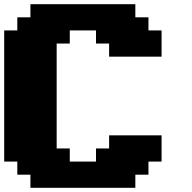

<svg xmlns="http://www.w3.org/2000/svg" viewBox="-20 -895 915 915"><path d="M125 0H625V-62.5H687.5V-125H750V-250H500V-187.5H437.5V-125H312.5V-187.5H250V-687.5H312.5V-750H437.5V-687.5H500V-625H750V-750H687.5V-812.5H625V-875H125V-812.5H62.5V-750H0V-125H62.5V-62.5H125Z"/></svg>

Font: Faithful 32x
Style: Bold
Weight: 400
Foundry: Faithful Resource Pack
Version: Version 1.0; January 27, 2023